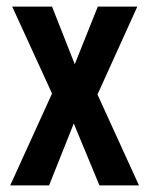

<svg xmlns="http://www.w3.org/2000/svg" viewBox="-20 -563 452 583"><path d="M138 -279 11 0H129L204 -188L282 0H402L276 -276L397 -543H277L207 -368L138 -543H17Z"/></svg>

Font: Noto Sans Khmer ExtraCondensed SemiBold
Style: Regular
Weight: 600
Width: 2
Designer: Danh Hong and the Monotype Design Team
Foundry: Monotype Imaging Inc.
Version: Version 2.004